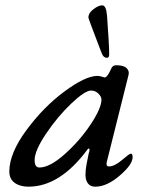

<svg xmlns="http://www.w3.org/2000/svg" viewBox="-20 -687 532 721"><path d="M362 -487Q357 -500 344 -534Q331 -568 321.5 -593.5Q312 -619 312 -621Q312 -638 331 -652.5Q350 -667 364 -667Q379 -667 382 -627Q390 -518 390 -483Q390 -470 382 -470Q368 -470 362 -487ZM110 -86Q110 -58 128 -58Q167 -58 223.5 -108.5Q280 -159 320.5 -220Q361 -281 361 -313Q361 -324 349.5 -335.5Q338 -347 322 -347Q299 -347 247.5 -298Q196 -249 153 -185Q110 -121 110 -86ZM463 -407 381 -79Q377 -62 389 -62Q410 -62 438 -86Q466 -110 471 -110Q478 -110 478 -97Q478 -69 429.5 -27.5Q381 14 338 14Q319 14 310 1.5Q301 -11 301 -30Q301 -49 305 -70Q309 -91 313 -110Q315 -118 316 -121Q317 -128 314 -129Q311 -130 308 -125Q205 14 87 14Q55 14 35 -0.5Q15 -15 15 -43Q15 -111 79 -198Q143 -285 222 -343.5Q301 -402 346 -402Q354 -402 362.5 -399Q371 -396 373 -396Q383 -396 398 -430Q403 -442 416 -442Q444 -442 455 -431.5Q466 -421 463 -407Z"/></svg>

Font: EB Garamond 08
Style: Italic
Weight: 400
Italic angle: -14°
Version: Version 0.016